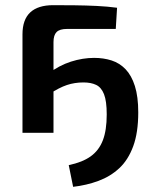

<svg xmlns="http://www.w3.org/2000/svg" viewBox="-20 -514 586 743"><path d="M186 -494Q227 -494 270 -493.5Q313 -493 354.5 -491Q396 -489 433 -484L428 -402H239Q211 -402 199 -390Q187 -378 187 -351V0H67V-381Q67 -438 97 -466Q127 -494 186 -494ZM263 209 246 125Q299 114 331 91Q363 68 378 29Q393 -10 393 -71Q393 -123 382.5 -149.5Q372 -176 352 -185.5Q332 -195 303 -195Q269 -195 239 -185Q209 -175 171 -150L165 -228Q209 -261 254.5 -275.5Q300 -290 344 -290Q381 -290 412 -280Q443 -270 466 -246Q489 -222 502 -181Q515 -140 515 -79Q515 -1 495.5 52Q476 105 441.5 137Q407 169 361 186Q315 203 263 209Z"/></svg>

Font: Exo 2 SemiBold
Style: Regular
Weight: 600
Designer: Natanael Gama
Foundry: Natanael Gama
Version: Version 2.010